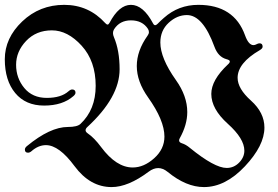

<svg xmlns="http://www.w3.org/2000/svg" viewBox="-63 -738 1128 780"><path d="M364.7 -644Q370.1 -638.2 374 -638.2Q377.9 -638.2 381.8 -645Q420.4 -718.3 468.8 -718.3Q518.6 -718.3 558.6 -643.1Q562.5 -635.7 567.1 -635.7Q571.8 -635.7 577.1 -641.1Q589.4 -653.8 603 -665.5Q662.1 -718.3 742.7 -718.3Q888.2 -718.3 932.6 -594.2Q946.8 -554.7 966.8 -554.7Q972.7 -554.7 979.2 -558.3Q985.8 -562 991.7 -562Q1003.9 -562 1003.9 -548.3Q1003.9 -541 992.2 -534.2Q902.3 -481.9 902.3 -421.9Q902.3 -377.9 956.8 -329.1Q1011.2 -280.3 1011.2 -219.7Q1011.2 -146.5 931.9 -62.3Q852.5 22 765.6 22Q693.4 22 618.2 -39.6Q599.1 -55.2 579.8 -55.2Q560.5 -55.2 541 -40.5Q457.5 22 390.6 22Q302.7 22 239.7 -63.2Q176.8 -148.4 123.5 -148.4Q92.8 -148.4 64.5 -123.5Q57.6 -117.7 50.8 -117.7Q38.1 -117.7 38.1 -130.4Q38.1 -137.7 46.4 -144.5Q140.6 -222.2 212.9 -222.2Q250.5 -222.2 263.7 -234.4Q325.7 -292.5 325.7 -389.2Q325.7 -489.7 268.8 -552.2Q211.9 -614.7 147.9 -614.7Q84 -614.7 43.2 -571.8Q2.4 -528.8 2.4 -474.9Q2.4 -420.9 35.6 -380.6Q68.8 -340.3 127 -340.3Q185.1 -340.3 215.3 -367.2Q223.6 -374.5 230 -374.5Q243.7 -374.5 243.7 -361.3Q243.7 -355 235.4 -347.7Q191.4 -309.1 116.2 -309.1Q41 -309.1 -1.2 -360.1Q-43.5 -411.1 -43.5 -497.3Q-43.5 -583.5 27.3 -650.9Q98.1 -718.3 197.8 -718.3Q297.4 -718.3 364.7 -644ZM293.9 -195.8Q319.8 -178.2 348.1 -140.1Q409.7 -57.6 476.1 -57.6Q521.5 -57.6 563.2 -95Q605 -132.3 605 -183.1Q605 -249 538.6 -342.3Q492.7 -406.7 492.7 -469.7Q492.7 -531.7 536.6 -593.3Q542 -600.6 542 -607.4Q542 -614.3 538.1 -620.6Q515.6 -655.3 468.8 -655.3Q423.8 -655.3 400.4 -619.1Q396 -611.8 396 -603.8Q396 -595.7 399.9 -586.9Q422.9 -532.7 422.9 -456.5Q422.9 -342.8 291.5 -221.7Q284.7 -215.3 284.7 -208.7Q284.7 -202.1 293.9 -195.8ZM588.4 -565.4Q588.4 -502 651.4 -413.1Q697.8 -348.1 697.8 -282.7Q697.8 -231 667 -175.8Q664.6 -171.4 664.6 -167.5Q664.6 -159.7 675.3 -156.2Q692.4 -150.9 708.5 -137.2Q808.6 -55.7 857.9 -55.7Q887.2 -55.7 908.4 -77.4Q929.7 -99.1 929.7 -126Q929.7 -174.8 862.5 -235.1Q795.4 -295.4 795.4 -356.4Q795.4 -413.1 863.3 -476.6Q870.6 -482.9 870.6 -488.5Q870.6 -494.1 856.9 -497.6Q823.2 -506.8 808.1 -548.3Q761.2 -676.8 696.3 -676.8Q656.2 -676.8 622.3 -645.5Q588.4 -614.3 588.4 -565.4Z"/></svg>

Font: UnifrakturMaguntia20
Style: Book
Weight: 400
Designer: j. 'mach' wust, Gerrit Ansmann, Georg Duffner, based on a font by Peter Wiegel, original typeface by Carl Albert Fahrenw
Version: Version 2017-03-19